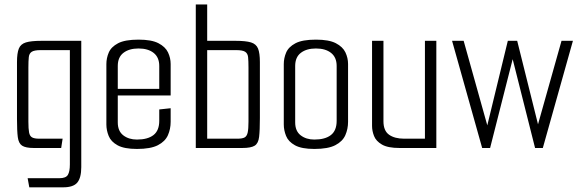

<svg xmlns="http://www.w3.org/2000/svg" viewBox="-20 -649 2546 842"><path d="M108.5 172.5 101.2 132.5H240.5Q268.8 132.5 277.6 118Q286.4 103.5 286.4 72.2V-429.2H158.5Q130.5 -429.2 119.3 -422Q108 -414.8 106.3 -398.4Q104.5 -382 104.5 -352.8V-115Q104.5 -84.2 107.5 -68.2Q110.5 -52.2 120.7 -46.5Q130.8 -40.8 152.1 -40.8H254.6L248.3 0H128.4Q92.5 0 77 -10.2Q61.5 -20.3 58 -47.9Q54.5 -75.5 54.5 -126.8V-376.8Q54.5 -415.8 62.6 -435.9Q70.6 -455.9 93.7 -463Q116.7 -470 161.7 -470H336.4V84Q336.4 130.5 319.1 151.5Q301.8 172.5 256.9 172.5Z M580.8 4.2Q524.7 4.2 495.7 -11.8Q466.6 -27.8 456.6 -52.8Q446.5 -77.8 446.5 -103.1V-367.9Q446.5 -394.2 457 -418.7Q467.4 -443.2 497.6 -459.2Q527.8 -475.2 587.7 -475.2Q644.5 -475.2 674.8 -459.5Q705.2 -443.7 716.8 -419.3Q728.4 -394.8 728.4 -368.4V-254.2L678.4 -251.9V-359.6Q678.4 -397.6 653.8 -417Q629.3 -436.4 587.5 -436.4Q546.4 -436.4 521.5 -417.4Q496.5 -398.4 496.5 -359.6V-112.3Q496.5 -74.1 520.7 -55.5Q544.8 -37 580.5 -37Q627.8 -37 653.1 -56.7Q678.4 -76.4 678.4 -119.2V-169L728.4 -174.4V-114.9Q728.4 -83.3 716.4 -56.1Q704.4 -28.8 672.5 -12.3Q640.7 4.2 580.8 4.2ZM454.8 -230.4V-259.2H728.4V-230.4Z M838.6 0V-629.3H888.6V-470H1012.8Q1058.1 -470 1080.8 -463Q1103.6 -455.9 1111.7 -435.9Q1119.7 -415.8 1119.7 -376.8V-131.2Q1119.7 -77.2 1116.3 -48.7Q1113 -20.3 1097 -10.2Q1081 0 1042.1 0ZM888.6 -40.8H1021.5Q1043.2 -40.8 1053.1 -46.5Q1062.9 -52.2 1066.3 -68.2Q1069.7 -84.2 1069.7 -115V-352.8Q1069.7 -382 1068 -398.4Q1066.2 -414.8 1055 -422Q1043.7 -429.2 1015.7 -429.2H888.6Z M1358.8 4.2Q1302.7 4.2 1273.7 -11.8Q1244.6 -27.8 1234.6 -52.8Q1224.5 -77.8 1224.5 -103.1V-367.9Q1224.5 -394.2 1235 -418.7Q1245.4 -443.2 1275.6 -459.2Q1305.8 -475.2 1365.7 -475.2Q1422.5 -475.2 1452.8 -459.5Q1483.2 -443.7 1494.8 -419.3Q1506.4 -394.8 1506.4 -368.4V-114.9Q1506.4 -83.3 1494.4 -56.1Q1482.4 -28.8 1450.5 -12.3Q1418.7 4.2 1358.8 4.2ZM1358.5 -37Q1405.8 -37 1431.1 -56.7Q1456.4 -76.4 1456.4 -119.2V-359.6Q1456.4 -397.6 1431.8 -417Q1407.3 -436.4 1365.5 -436.4Q1324.4 -436.4 1299.5 -417.4Q1274.5 -398.4 1274.5 -359.6V-112.3Q1274.5 -74.1 1298.7 -55.5Q1322.8 -37 1358.5 -37Z M1732.3 0Q1680.6 0 1654.8 -15.2Q1628.9 -30.3 1620.3 -52.6Q1611.6 -74.8 1611.6 -96.8V-470H1661.6V-117.5Q1661.6 -75.6 1686.2 -58.2Q1710.7 -40.8 1752.3 -40.8H1843.5V-470H1893.5V0Z M1962.5 -470H2013.3L2117 -99.3L2207 -470H2248.1L2339.4 -103.8L2442.5 -470H2492.5L2360.5 0H2326.5L2228.3 -389.5L2129.3 0H2094.5Z"/></svg>

Font: Smooch Sans Thin
Style: Regular
Weight: 100
Designer: Robert E. Leuschke
Foundry: Robert E. Leuschke
Version: Version 1.010